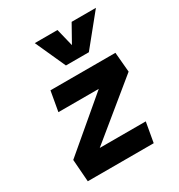

<svg xmlns="http://www.w3.org/2000/svg" viewBox="-182 -898 950 1020"><g transform="rotate(-30 293.0 -388.0)"><path d="M538.1 -396 527.3 -517.6H128.9L107.4 -396H355L48.8 -136.7L59.1 0H463.4L484.9 -121.6H202.6ZM266.1 -590.8H406.7L557.1 -776.4H408.2L347.7 -668.5L321.3 -776.4H182.1Z"/></g></svg>

Font: Cascadia Mono NF
Style: Bold Italic
Weight: 700
Italic angle: -10°
Monospace: yes
Designer: Aaron Bell
Foundry: Saja Typeworks
Version: Version 2404.023